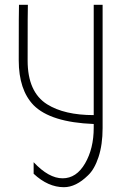

<svg xmlns="http://www.w3.org/2000/svg" viewBox="-20 -520 517 799"><path d="M370 -500H407V13Q407 82 390 133.5Q373 185 346 210Q296 259 246 259Q180 259 120 203V155Q183 222 240.5 222Q298 222 334 160Q370 98 370 12V-4Q191 -11 120 -82Q58 -146 58 -269Q58 -490 59 -500H96Q95 -491 95 -268Q95 -137 176 -86Q248 -41 370 -41Z"/></svg>

Font: Bubbler One
Style: Regular
Weight: 400
Designer: Brenda Gallo (gbrenda1987@gmail.com)
Foundry: Brenda Gallo
Version: Version 1.003